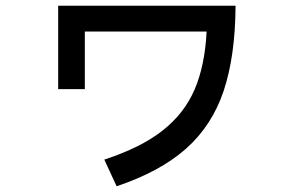

<svg xmlns="http://www.w3.org/2000/svg" viewBox="-20 -588 1040 670"><path d="M183 -568H802Q801 -392 760.5 -271Q720 -150 629.5 -69.5Q539 11 387 62L344 -31Q472 -73 547.5 -132.5Q623 -192 659 -275.5Q695 -359 701 -478H276V-277H183Z"/></svg>

Font: IBM Plex Sans JP Medium
Style: Regular
Weight: 500
Designer: Mike Abbink; Paul van der Laan; Pieter van Rosmalen; Wujin Sim; Yejin Wi; Jinhee Kim; Boomi Park; Yona Kim; Kichan Ma
Foundry: Sandoll Inc.
Version: Version 1.001